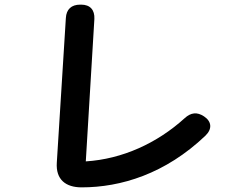

<svg xmlns="http://www.w3.org/2000/svg" viewBox="-20 -763 1040 828"><path d="M330 -743H326C288 -743 266 -723 264 -685L225 -62C220 12 264 45 332 45C501 45 693 -13 866 -178C896 -207 893 -239 860 -261C830 -281 803 -278 776 -253C658 -146 508 -77 350 -67L387 -681C389 -720 369 -743 330 -743Z"/></svg>

Font: 寒蝉团圆体 Round
Style: Regular
Weight: 500
Designer: 寒蝉字型
Version: Version 2.700;Glyphs 3.1.1 (3135)